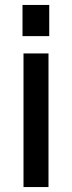

<svg xmlns="http://www.w3.org/2000/svg" viewBox="-20 -756 290 776"><path d="M176 -540V0H75V-540ZM179 -736V-610H71V-736Z"/></svg>

Font: Pathway Extreme SemiCondensed Medium
Style: Regular
Weight: 500
Width: 4
Version: Version 1.001;gftools[0.9.26]